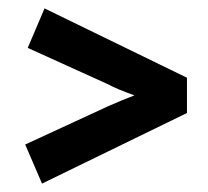

<svg xmlns="http://www.w3.org/2000/svg" viewBox="-20 -527 495 457"><path d="M80 -90 40 -183 237 -274Q271 -289 300 -300Q258 -315 238 -326L46 -413L86 -507L425 -342V-258Z"/></svg>

Font: Amaranth
Style: Regular
Weight: 400
Designer: Gesine Todt
Foundry: Gesine Todt
Version: Version 1.000